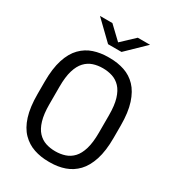

<svg xmlns="http://www.w3.org/2000/svg" viewBox="-210 -999 1020 1126"><g transform="rotate(30 300.0 -435.5)"><path d="M296 10Q243 10 197 -5.5Q151 -21 116 -56.5Q81 -92 62 -152Q43 -212 43 -301V-385Q43 -474 62.5 -534.5Q82 -595 117 -630.5Q152 -666 197.5 -681Q243 -696 295 -696H305Q359 -696 405 -680.5Q451 -665 485 -629.5Q519 -594 538.5 -534Q558 -474 558 -385V-301Q558 -213 538.5 -153Q519 -93 485 -57.5Q451 -22 405.5 -6Q360 10 307 10ZM300 -62Q335 -62 365.5 -72Q396 -82 419 -106.5Q442 -131 455 -174.5Q468 -218 468 -284V-403Q468 -469 455 -512Q442 -555 419 -579.5Q396 -604 365.5 -614Q335 -624 300 -624Q265 -624 235 -614Q205 -604 182 -579.5Q159 -555 146 -512Q133 -469 133 -403V-284Q133 -218 146 -174.5Q159 -131 182 -106.5Q205 -82 235 -72Q265 -62 300 -62ZM255 -761 131 -881H215L316 -785H285L387 -881H470L346 -761Z"/></g></svg>

Font: Chivo Mono Medium Light
Style: Regular
Weight: 300
Monospace: yes
Version: Version 1.008